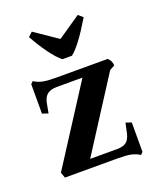

<svg xmlns="http://www.w3.org/2000/svg" viewBox="-104 -563 530 644"><g transform="rotate(-20 161.0 -241.0)"><path d="M220 -30Q242 -30 253 -38.5Q264 -47 269 -67L277 -104L297 -97V8L289 16Q275 7 258.5 3.5Q242 0 212 0H23L16 -20L193 -295H101Q80 -295 68 -286Q56 -277 52 -258L45 -221L24 -228V-333L32 -341Q46 -332 62.5 -328.5Q79 -325 110 -325H294Q307 -313 307 -297L289 -287L124 -30ZM266 -484Q216 -400 185 -376H151Q134 -389 112 -419Q90 -449 71 -484L86 -498L168 -442L250 -498Z"/></g></svg>

Font: Katibeh
Style: Regular
Weight: 400
Designer: Arabic design by Kourosh Beigpour, Latin design by Eduardo Tunni, engineering by Lasse Fister
Version: Version 1.0010g